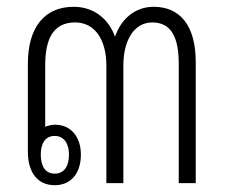

<svg xmlns="http://www.w3.org/2000/svg" viewBox="-20 -539 661 565"><path d="M141 6C189 6 218 -29 218 -84C218 -137 188 -172 142 -172C131 -172 121 -169 113 -166V-346C113 -422 135 -473 201 -473C260 -473 293 -421 293 -346V0H343V-346C343 -421 375 -473 428 -473C487 -473 506 -424 506 -351V0H556V-356C556 -464 510 -519 432 -519C375 -519 335 -480 319 -432H318C301 -480 259 -519 197 -519C112 -519 62 -460 62 -351V-93C62 -31 91 6 141 6ZM141 -28C114 -28 100 -49 100 -84C100 -118 114 -139 141 -139C168 -139 183 -117 183 -84C183 -49 168 -28 141 -28Z"/></svg>

Font: Noto Sans Thai Looped Condensed Light
Style: Regular
Weight: 300
Width: 3
Designer: Sasikarn Vongin, Ben Mitchell
Foundry: The Fontpad Ltd
Version: Version 1.001